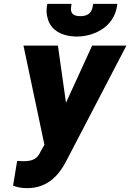

<svg xmlns="http://www.w3.org/2000/svg" viewBox="-20 -765 677 998"><path d="M102 -528 211 -12 190 24V25C174 59 151 73 102 73C96 73 90 72 82 72H69L48 200C69 208 92 213 121 213C228 213 287 145 325 71L637 -528H459L323 -231L281 -528ZM224 -732C220 -709 222 -689 228 -669C243 -609 301 -575 381 -575C407 -575 433 -580 456 -587C518 -607 575 -653 588 -732L590 -745H464L462 -732C457 -698 436 -681 398 -681C360 -681 344 -696 350 -732L352 -745H226Z"/></svg>

Font: Asimov Pro
Style: UltObl
Weight: 900
Designer: Google
Version: Version 2.000980; 2014